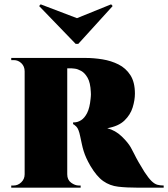

<svg xmlns="http://www.w3.org/2000/svg" viewBox="-20 -868 777 888"><path d="M283 -600H376Q414 -600 454 -593.5Q494 -587 528 -570Q562 -553 583 -520.5Q604 -488 604 -435Q604 -405 593.5 -371Q583 -337 555.5 -310.5Q528 -284 476 -275Q514 -265 543 -237Q572 -209 585 -186Q592 -174 600.5 -156.5Q609 -139 621 -118Q633 -97 648 -73Q667 -44 681 -30.5Q695 -17 708 -13.5Q721 -10 737 -10V0H619Q566 0 527 -4.5Q488 -9 457.5 -30.5Q427 -52 398 -101Q387 -120 379.5 -136.5Q372 -153 367 -169Q362 -185 358.5 -202Q355 -219 351 -237Q344 -272 333 -282.5Q322 -293 318 -294V-302Q319 -302 320 -302Q321 -302 323 -302Q339 -302 355 -312Q371 -322 383 -345.5Q395 -369 399 -411Q399 -414 400 -422Q401 -430 400 -443Q398 -486 385 -508.5Q372 -531 355.5 -540Q339 -549 326 -550.5Q313 -552 311 -552Q309 -552 306.5 -552Q304 -552 290 -552Q289 -552 287.5 -564Q286 -576 284.5 -588Q283 -600 283 -600ZM291 -600V0H94V-600ZM97 -62 96 0H32V-10Q34 -10 36.5 -10Q39 -10 43 -10Q63 -10 78.5 -25Q94 -40 94 -62ZM97 -538H94Q94 -561 79 -575.5Q64 -590 44 -590Q40 -590 37 -590Q34 -590 32 -590V-600H96ZM289 -62H291Q291 -36 309 -23Q327 -10 344 -10Q344 -10 347 -10Q350 -10 353 -10V0H290ZM501 -840 494 -848 336 -784 168 -848 161 -840 330 -665H342Z"/></svg>

Font: Cinzel Black
Style: Regular
Weight: 900
Designer: Natanael Gama
Version: Version 2.000